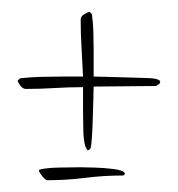

<svg xmlns="http://www.w3.org/2000/svg" viewBox="-20 -362 302 326"><path d="M129 -107Q128 -107 127 -109.5Q126 -112 125 -113Q122 -123 121.5 -139.5Q121 -156 121 -173V-214Q97 -214 72.5 -212.5Q48 -211 24 -211Q19 -211 15 -216Q11 -221 10 -225L14 -229Q31 -231 49 -231.5Q67 -232 85 -232H121Q120 -256 118.5 -280Q117 -304 117 -329Q117 -334 122.5 -337.5Q128 -341 132 -342L136 -338Q138 -324 138.5 -309Q139 -294 139 -279V-232Q145 -232 161.5 -231.5Q178 -231 196.5 -230.5Q215 -230 229.5 -229.5Q244 -229 248 -227Q249 -226 250.5 -225.5Q252 -225 252 -223L251 -220L245 -216Q219 -216 192 -215.5Q165 -215 139 -215Q139 -209 138.5 -193.5Q138 -178 137.5 -160Q137 -142 136 -128Q135 -114 134 -111Q132 -107 129 -107ZM61 -56Q57 -56 52 -62.5Q47 -69 46 -72L47 -74Q58 -77 80.5 -77.5Q103 -78 116 -78Q123 -78 140 -77.5Q157 -77 173 -75Q189 -73 192 -68Q192 -64 188 -64Q156 -64 124.5 -60Q93 -56 61 -56Z"/></svg>

Font: The Nautigal
Style: Regular
Weight: 400
Designer: Robert E. Leuschke
Foundry: Robert E. Leuschke
Version: Version 1.100; ttfautohint (v1.8.3)